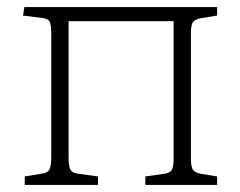

<svg xmlns="http://www.w3.org/2000/svg" viewBox="-20 -523 679 543"><path d="M50 0V-24L99 -32Q115 -34 120 -44Q125 -54 125 -80V-425Q125 -451 121 -460.5Q117 -470 100 -472L45 -479L49 -503H594V-479L551 -472Q532 -469 526 -461Q520 -453 520 -430V-73Q520 -51 526 -42.5Q532 -34 551 -31L594 -24V0H391V-24L441 -31Q460 -33 465.5 -42Q471 -51 471 -74V-463H174V-76Q174 -53 179 -43.5Q184 -34 199 -32L257 -24V0Z"/></svg>

Font: Literata 18pt ExtraLight
Style: Regular
Weight: 250
Designer: Latin by Veronika Burian and Jose Scaglione. Greek by Irene Vlachou. Cyrillic by Vera Evstafieva.
Foundry: TypeTogether
Version: Version 3.103;gftools[0.9.29]